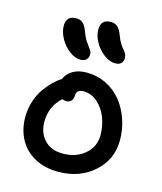

<svg xmlns="http://www.w3.org/2000/svg" viewBox="-128 -1025 908 1073"><g transform="rotate(15 326.0 -488.5)"><path d="M461.9 -713.9Q428.7 -713.9 395.8 -738.5Q362.8 -763.2 342.3 -800.3Q321.8 -837.4 321.8 -872.1Q321.8 -931.2 378.9 -931.2Q402.8 -931.2 417.7 -918.7Q432.6 -906.2 445.8 -872.1Q454.6 -847.7 466.1 -828.6Q477.5 -809.6 486.1 -801Q494.6 -792.5 500.7 -781.2Q506.8 -770 506.8 -756.8Q506.8 -736.3 495.1 -725.1Q483.4 -713.9 461.9 -713.9ZM269 -683.1Q236.3 -683.1 203.4 -708.3Q170.4 -733.4 150.1 -770.8Q129.9 -808.1 129.9 -842.8Q129.9 -900.9 188 -900.9Q211.4 -900.9 226.1 -887.9Q240.7 -875 253.9 -839.8Q265.1 -808.1 280.8 -785.9Q296.4 -763.7 305.2 -751.7Q314 -739.7 314 -725.1Q314 -706.1 302 -694.6Q290 -683.1 269 -683.1ZM309.1 -45.9Q231 -45.9 172.4 -78.6Q113.8 -111.3 84 -167.5Q54.2 -223.6 54.2 -294.9Q54.2 -341.8 68.1 -385.3Q82 -428.7 104.7 -460.7Q127.4 -492.7 150.4 -515.1Q173.3 -537.6 196.8 -551.8Q209.5 -583.5 241.9 -603.3Q274.4 -623 321.8 -623Q383.8 -623 436.5 -596.9Q489.3 -570.8 524.4 -526.9Q559.6 -482.9 579.3 -425.3Q599.1 -367.7 599.1 -305.2Q599.1 -193.8 516.8 -119.9Q434.6 -45.9 309.1 -45.9ZM164.1 -295.9Q164.1 -232.9 202.4 -191.9Q240.7 -150.9 309.1 -150.9Q385.3 -150.9 436 -194.1Q486.8 -237.3 486.8 -305.2Q486.8 -356 469 -403.6Q451.2 -451.2 415 -484.1Q378.9 -517.1 333 -517.1Q291 -517.1 291 -481Q291 -460.9 280.3 -450Q269.5 -439 252.9 -439Q241.2 -439 228 -443.8Q164.1 -385.3 164.1 -295.9Z"/></g></svg>

Font: Shantell Sans Irregular
Style: Regular
Weight: 500
Designer: Stephen Nixon, Anya Danilova, Shantell Martin
Foundry: Arrow Type
Version: Version 1.006;[9816181b4]